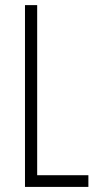

<svg xmlns="http://www.w3.org/2000/svg" viewBox="-20 -734 387 754"><path d="M78.1 0V-713.9H126V-45.9H327.1V0Z"/></svg>

Font: TypoPRO Open Sans Condensed
Style: Regular
Weight: 300
Width: 3
Foundry: Ascender Corporation
Version: Version 1.10